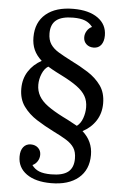

<svg xmlns="http://www.w3.org/2000/svg" viewBox="-61 -773 652 1006"><g transform="rotate(5 265.0 -270.0)"><path d="M482 -250Q482 -198 456.5 -158.5Q431 -119 387 -96Q442 -47 442 25Q442 103 390 146.5Q338 190 246 190Q164 190 117 156.5Q70 123 70 65Q70 33 84.5 15Q99 -3 124 -3Q147 -3 162 11Q177 25 177 47Q177 66 167 81.5Q157 97 141 104Q156 125 179.5 134.5Q203 144 242 144Q303 144 331.5 121.5Q360 99 360 51Q360 16 346 -5.5Q332 -27 304.5 -44Q277 -61 234 -82Q188 -105 145.5 -132Q103 -159 75.5 -197Q48 -235 48 -290Q48 -342 73.5 -381.5Q99 -421 142 -444Q114 -469 101 -498Q88 -527 88 -564Q88 -643 140 -686.5Q192 -730 284 -730Q366 -730 413 -696.5Q460 -663 460 -605Q460 -574 446 -555.5Q432 -537 406 -537Q383 -537 368 -551Q353 -565 353 -587Q353 -605 363 -621Q373 -637 389 -644Q373 -665 349.5 -674.5Q326 -684 287 -684Q227 -684 198.5 -661.5Q170 -639 170 -592Q170 -557 185 -534.5Q200 -512 228.5 -495Q257 -478 296 -458Q343 -435 385.5 -408Q428 -381 455 -343.5Q482 -306 482 -250ZM253 -377Q243 -382 223.5 -392Q204 -402 179 -417Q159 -405 147 -376.5Q135 -348 135 -318Q135 -286 150 -259.5Q165 -233 196.5 -210Q228 -187 277 -162Q287 -157 305 -148Q323 -139 355 -121Q375 -136 385 -164Q395 -192 395 -221Q395 -255 380.5 -280.5Q366 -306 334.5 -329Q303 -352 253 -377Z"/></g></svg>

Font: Domine
Style: Regular
Weight: 400
Designer: Pablo Impallari, Rodrigo Fuenzalida, Brenda Gallo
Foundry: Pablo Impallari, Rodrigo Fuenzalida, Brenda Gallo
Version: Version 2.000;September 19, 2022;FontCreator 14.0.0.2877 64-